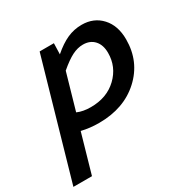

<svg xmlns="http://www.w3.org/2000/svg" viewBox="-211 -628 986 1003"><g transform="rotate(-30 282.0 -126.0)"><path d="M62 230H-50L151 -471H237L235 -405Q281 -445 322.5 -463.5Q364 -482 410 -482Q483 -482 528.5 -432.5Q574 -383 574 -300Q574 -166 479 -79Q384 8 234 8Q206 8 180 5Q154 2 129 -4ZM457 -286Q457 -334 432 -361.5Q407 -389 364 -389Q332 -389 299 -372.5Q266 -356 219 -316L157 -100Q175 -92 195.5 -88.5Q216 -85 238 -85Q335 -85 396 -143.5Q457 -202 457 -286Z"/></g></svg>

Font: Intel One Mono Medium
Style: Italic
Weight: 500
Italic angle: -16°
Monospace: yes
Designer: Fred Shallcrass
Foundry: Frere-Jones Type LLC
Version: Version 1.400;hotconv 1.1.0;makeotfexe 2.6.0;FJTRelease1.4